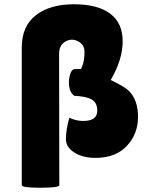

<svg xmlns="http://www.w3.org/2000/svg" viewBox="-20 -730 712 900"><path d="M289 -78Q289 -122 305 -178Q338 -163 370 -163Q436 -163 436 -211Q436 -248 411 -263Q386 -278 328 -281Q303 -300 303 -344Q303 -365 310 -385.5Q317 -406 331 -406L360 -407Q363 -411 369.5 -432Q376 -453 376 -487Q376 -521 346 -536Q332 -544 317 -544Q302 -544 286 -535Q257 -518 257 -478L258 138Q258 150 170 150Q82 150 82 138V-507Q82 -608 148.5 -659Q215 -710 326.5 -710Q438 -710 496.5 -666Q555 -622 555 -536.5Q555 -451 499 -355Q564 -324 584 -304Q627 -262 627 -182Q627 -102 574.5 -46Q522 10 428 10Q368 10 328.5 -15Q289 -40 289 -78Z"/></svg>

Font: Lilita One Rus
Style: Regular
Weight: 400
Designer: Juan Montoreano
Foundry: Juan Montoreano
Version: Version 1.002